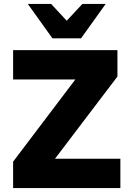

<svg xmlns="http://www.w3.org/2000/svg" viewBox="-20 -961 663 981"><path d="M47 0V-135L365 -555H47V-705H580V-570L261 -150H595V0ZM248 -765 122 -941H241L321 -855L401 -941H520L394 -765Z"/></svg>

Font: Mulish Black
Style: Regular
Weight: 900
Designer: Vernon Adams
Foundry: Vernon Adams
Version: Version 3.603; ttfautohint (v1.8.3)